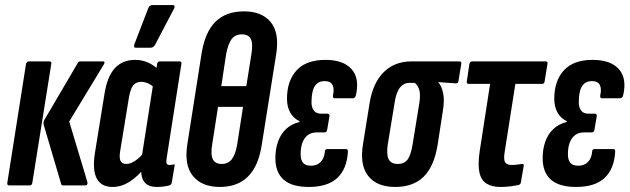

<svg xmlns="http://www.w3.org/2000/svg" viewBox="-20 -734 2492 760"><path d="M230 0Q223 0 222 -6L153 -240Q150 -250 156 -260L288 -485Q291 -491 298 -491H387Q398 -491 391 -479L254 -253L326 -13Q328 0 317 0ZM17 0Q7 0 9 -11L83 -481Q86 -491 95 -491H176Q185 -491 183 -481L108 -11Q107 0 97 0Z M425 6Q381 6 363 -27.5Q345 -61 356 -130L393 -359Q404 -431 434.5 -464Q465 -497 515 -497Q541 -497 564.5 -487Q588 -477 609 -457L594 -384Q580 -398 566 -404Q552 -410 540 -410Q527 -410 517 -404.5Q507 -399 501 -386Q495 -373 491 -352L456 -138Q451 -110 457 -97.5Q463 -85 480 -85Q496 -85 515 -97.5Q534 -110 552 -133L557 -75Q524 -34 492 -14Q460 6 425 6ZM601 6Q528 6 541 -82L544 -99L540 -106L589 -419L596 -443L602 -481Q604 -491 613 -491H690Q700 -491 698 -481L640 -110Q637 -94 639.5 -87.5Q642 -81 650 -81Q655 -81 659 -81.5Q663 -82 666 -83Q673 -85 671 -77L660 -12Q659 -3 650 0Q638 3 625.5 4.5Q613 6 601 6ZM518 -545Q512 -545 511 -549Q510 -553 512 -559L567 -702Q570 -709 574.5 -711.5Q579 -714 585 -714H663Q670 -714 671 -709.5Q672 -705 669 -700L594 -557Q588 -545 575 -545Z M850 6Q779 6 743.5 -37.5Q708 -81 722 -166L778 -523Q792 -608 833.5 -648.5Q875 -689 946 -689Q1017 -689 1052 -646Q1087 -603 1073 -518L1016 -160Q1003 -76 961.5 -35Q920 6 850 6ZM857 -85Q883 -85 897.5 -103.5Q912 -122 919 -163L942 -311H843L820 -163Q813 -122 822.5 -103.5Q832 -85 857 -85ZM856 -393H955L975 -519Q982 -561 973 -579.5Q964 -598 937 -598Q911 -598 897 -579.5Q883 -561 875 -519Z M1202 6Q1135 6 1102.5 -23Q1070 -52 1070 -108Q1070 -144 1080.5 -173.5Q1091 -203 1112 -223Q1133 -243 1165 -251L1166 -254Q1141 -266 1128.5 -289Q1116 -312 1116 -343Q1116 -414 1154 -455.5Q1192 -497 1268 -497Q1339 -497 1371.5 -460.5Q1404 -424 1389 -358Q1386 -345 1377 -345H1305Q1296 -345 1298 -357Q1304 -383 1296 -398Q1288 -413 1265 -413Q1245 -413 1233.5 -402Q1222 -391 1217.5 -372Q1213 -353 1213 -330Q1213 -308 1222.5 -296Q1232 -284 1251 -284H1276Q1286 -284 1284 -273L1275 -220Q1273 -210 1265 -210H1235Q1212 -210 1198 -199Q1184 -188 1177 -169Q1170 -150 1170 -124Q1170 -100 1180 -89Q1190 -78 1211 -78Q1235 -78 1249.5 -93Q1264 -108 1266 -135Q1266 -144 1277 -144H1350Q1358 -144 1357 -132Q1353 -65 1315 -29.5Q1277 6 1202 6Z M1544 6Q1472 6 1437.5 -37.5Q1403 -81 1417 -164L1443 -326Q1456 -406 1499 -448.5Q1542 -491 1609 -491H1798Q1807 -491 1806 -482L1795 -415Q1794 -403 1784 -404L1715 -409V-408Q1728 -394 1734 -365.5Q1740 -337 1733 -295L1712 -159Q1698 -75 1657 -34.5Q1616 6 1544 6ZM1555 -85Q1580 -85 1593 -102Q1606 -119 1613 -161L1640 -327Q1645 -361 1639.5 -378.5Q1634 -396 1622 -406H1601Q1578 -406 1563 -387Q1548 -368 1542 -327L1515 -163Q1509 -122 1518.5 -103.5Q1528 -85 1555 -85Z M1960 6Q1927 6 1905.5 -7.5Q1884 -21 1877.5 -52.5Q1871 -84 1879 -137L1920 -402H1835Q1826 -402 1828 -413L1838 -481Q1841 -491 1849 -491H2140Q2149 -491 2147 -481L2136 -413Q2135 -402 2126 -402H2020L1977 -128Q1973 -101 1980 -91Q1987 -81 2005 -81Q2016 -81 2027.5 -82.5Q2039 -84 2046 -85Q2054 -87 2053 -77L2042 -13Q2041 -5 2034 -2Q2020 1 2001.5 3.5Q1983 6 1960 6Z M2260 6Q2193 6 2160.5 -23Q2128 -52 2128 -108Q2128 -144 2138.5 -173.5Q2149 -203 2170 -223Q2191 -243 2223 -251L2224 -254Q2199 -266 2186.5 -289Q2174 -312 2174 -343Q2174 -414 2212 -455.5Q2250 -497 2326 -497Q2397 -497 2429.5 -460.5Q2462 -424 2447 -358Q2444 -345 2435 -345H2363Q2354 -345 2356 -357Q2362 -383 2354 -398Q2346 -413 2323 -413Q2303 -413 2291.5 -402Q2280 -391 2275.5 -372Q2271 -353 2271 -330Q2271 -308 2280.5 -296Q2290 -284 2309 -284H2334Q2344 -284 2342 -273L2333 -220Q2331 -210 2323 -210H2293Q2270 -210 2256 -199Q2242 -188 2235 -169Q2228 -150 2228 -124Q2228 -100 2238 -89Q2248 -78 2269 -78Q2293 -78 2307.5 -93Q2322 -108 2324 -135Q2324 -144 2335 -144H2408Q2416 -144 2415 -132Q2411 -65 2373 -29.5Q2335 6 2260 6Z"/></svg>

Font: Sofia Sans Extra Condensed
Style: Bold Italic
Weight: 700
Italic angle: -9°
Designer: Botio Nikoltchev, Ani Petrova
Foundry: lettersoup
Version: Version 4.101